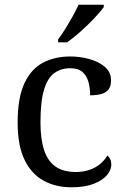

<svg xmlns="http://www.w3.org/2000/svg" viewBox="-20 -786 532 816"><path d="M283 10Q217 10 165.5 -18Q114 -46 84.5 -106.5Q55 -167 55 -265Q55 -372 84.5 -433.5Q114 -495 164.5 -520.5Q215 -546 278 -546Q320 -546 360 -535Q400 -524 426 -501.5Q452 -479 452 -444Q452 -421 442 -407Q432 -393 412.5 -387Q393 -381 363 -381Q363 -413 355.5 -439Q348 -465 330 -480.5Q312 -496 278 -496Q240 -496 211.5 -476Q183 -456 167.5 -406Q152 -356 152 -266Q152 -195 167.5 -148Q183 -101 216 -78Q249 -55 303 -55Q334 -55 360 -64Q386 -73 405.5 -89Q425 -105 436 -125Q444 -119 448.5 -109.5Q453 -100 453 -86Q453 -63 434 -41Q415 -19 377.5 -4.5Q340 10 283 10ZM227 -619Q242 -638 258 -664Q274 -690 289 -717Q304 -744 314 -766H421V-756Q412 -743 394 -723Q376 -703 353.5 -681Q331 -659 308 -639.5Q285 -620 265 -606H227Z"/></svg>

Font: Noto Serif Khmer
Style: Regular
Weight: 400
Designer: Danh Hong and the Monotype Design Team
Foundry: Monotype Imaging Inc.
Version: Version 2.003